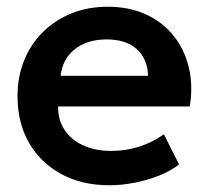

<svg xmlns="http://www.w3.org/2000/svg" viewBox="-20 -535 620 570"><path d="M305 15Q223.5 15 162 -18.2Q100.5 -51.5 66.2 -111Q32 -170.5 32 -249.5Q32 -307.5 51.8 -356Q71.5 -404.5 107.8 -440.2Q144 -476 192.8 -495.5Q241.5 -515 299.5 -515Q362.5 -515 412 -492.8Q461.5 -470.5 494.2 -430.2Q527 -390 540.2 -336.2Q553.5 -282.5 543.5 -219H152.5Q152 -179.5 171.2 -150Q190.5 -120.5 226.2 -103.8Q262 -87 310.5 -87Q353.5 -87 393 -99.5Q432.5 -112 466.5 -136.5L511.5 -47Q488 -28 453 -14Q418 0 379.2 7.5Q340.5 15 305 15ZM160 -310H419.5Q418 -360.5 386 -389.2Q354 -418 296.5 -418Q239.5 -418 202.5 -389.2Q165.5 -360.5 160 -310Z"/></svg>

Font: Geologica Thin Roman Medium
Style: Regular
Weight: 500
Version: Version 1.010;gftools[0.9.28]